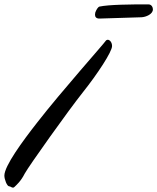

<svg xmlns="http://www.w3.org/2000/svg" viewBox="-88 -853 720 879"><path d="M291 -430C358 -514 425 -616 425 -642C425 -660 414 -671 405 -671C402 -671 398 -669 396 -666C388 -653 195 -437 83 -293C14 -205 -68 -93 -68 -49C-68 -32 -56 0 -46 0C-40 0 -35 6 -29 6C-27 6 -25 6 -22 3C-14 -5 7 -22 25 -58C44 -93 225 -347 291 -430ZM612 -810C612 -817 608 -833 591 -833C507 -833 411 -832 368 -823C361 -822 353 -808 350 -800C349 -799 347 -793 347 -786C347 -777 351 -768 367 -768C380 -768 543 -773 560 -774C580 -775 612 -788 612 -810Z"/></svg>

Font: Oregano
Style: Italic
Weight: 400
Italic angle: -12°
Designer: Astigmatic (AOETI)
Foundry: Astigmatic (AOETI)
Version: Version 1.000